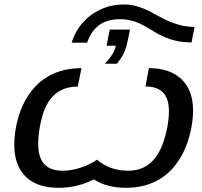

<svg xmlns="http://www.w3.org/2000/svg" viewBox="-20 -850 926 879"><path d="M856.9 -655.8 842.8 -656.2Q798.3 -657.7 759 -670.7Q719.7 -683.6 679.2 -709Q632.3 -738.8 599.1 -750.5Q565.9 -762.2 529.8 -762.2Q471.2 -762.2 434.1 -735.1Q397 -708 378.9 -654.8H308.1Q324.7 -708 359.6 -747.1Q394.5 -786.1 443.1 -807.9Q491.7 -829.6 547.4 -829.6Q570.3 -829.6 592.5 -825Q614.7 -820.3 640.9 -809.3Q667 -798.3 700.7 -778.8Q721.2 -767.6 739.5 -758.8Q757.8 -750 775.4 -744.1Q799.3 -735.4 821 -731.2Q842.8 -727.1 870.6 -726.6ZM575.2 -714.4Q569.8 -685.5 565.2 -666Q560.5 -646.5 558.1 -635.7Q552.2 -616.2 543 -598.9Q533.7 -581.5 515.1 -558.1H459.5Q481 -579.6 493.9 -601.1Q506.8 -622.6 510.3 -640.6H467.8L482.4 -714.4ZM753.4 -340.3Q753.4 -398.9 726.3 -426.5Q699.2 -454.1 646 -454.1L661.6 -538.1Q757.8 -538.1 810.8 -487.5Q863.8 -437 863.8 -344.2Q863.8 -304.2 855.5 -262.2Q847.2 -220.2 832 -181.2Q816.9 -142.1 795.4 -111.8Q756.8 -53.2 696.3 -21.7Q635.7 9.8 556.2 9.8Q468.3 9.8 409.7 -28.8Q335 9.8 248.5 9.8Q149.4 9.8 97.4 -41.5Q45.4 -92.8 45.4 -186.5Q45.4 -246.1 62.5 -308.1Q79.6 -370.1 112.3 -417Q149.9 -473.6 208.3 -504.6Q266.6 -535.6 340.3 -537.6L353 -538.1L335.9 -453.6Q243.7 -453.6 199.7 -379.9Q185.5 -356.9 175.5 -324.2Q165.5 -291.5 160.2 -256.6Q154.8 -221.7 154.8 -190.9Q154.8 -68.4 266.1 -68.4Q305.7 -68.4 347.4 -81.8Q389.2 -95.2 424.8 -119.1Q448.2 -96.7 485.4 -82.5Q522.5 -68.4 565.9 -68.4Q661.6 -68.4 708 -154.3Q721.7 -178.2 731.7 -210.2Q741.7 -242.2 747.6 -276.6Q753.4 -311 753.4 -340.3Z"/></svg>

Font: Arimo Medium
Style: Italic
Weight: 500
Italic angle: -12°
Designer: Steve Matteson
Foundry: Monotype Imaging Inc.
Version: Version 1.33